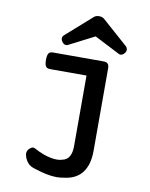

<svg xmlns="http://www.w3.org/2000/svg" viewBox="-94 -751 789 1011"><g transform="rotate(10 300.0 -245.0)"><path d="M217.3 -503.9Q212.4 -501.5 208 -501.5Q195.8 -501.5 186 -515.1Q179.7 -523.4 179.7 -533.2Q179.7 -543 188 -550.3L326.7 -672.9Q336.9 -681.6 353.5 -681.6Q370.1 -681.6 380.4 -672.9L519 -550.3Q525.9 -543.9 526.9 -535.2Q528.3 -523.9 521 -515.1Q515.6 -507.3 507.3 -503.4Q502.4 -501.5 499 -501.5Q494.6 -501.5 489.7 -503.9L353.5 -573.7ZM341.8 -362.3H147.9Q131.3 -362.3 125 -370.6Q117.2 -380.4 117.2 -406.7Q117.2 -432.1 124.5 -442.4Q130.9 -451.2 147.9 -451.2H416.5Q433.1 -451.2 440.2 -443.8Q447.3 -436.5 447.3 -419.4V21.5Q447.3 96.7 414.8 138.7Q382.3 180.7 318.8 188Q298.3 191.9 279.3 191.9Q230.5 191.9 161.6 168.9Q131.8 161.1 118.7 143.1Q104 125.5 99.6 99.1Q99.6 77.6 116.7 66.4Q123 60.1 130.9 60.1Q136.2 60.1 143.1 63.5Q191.9 90.3 232.4 97.2Q249 100.6 264.6 100.6Q281.2 100.6 293.5 96.2Q341.8 86.9 341.8 15.1Z"/></g></svg>

Font: Courier Prime SemiBold
Style: Regular
Weight: 600
Designer: Alan Dague-Greene
Foundry: Quote-Unquote Apps
Version: Version 1.202